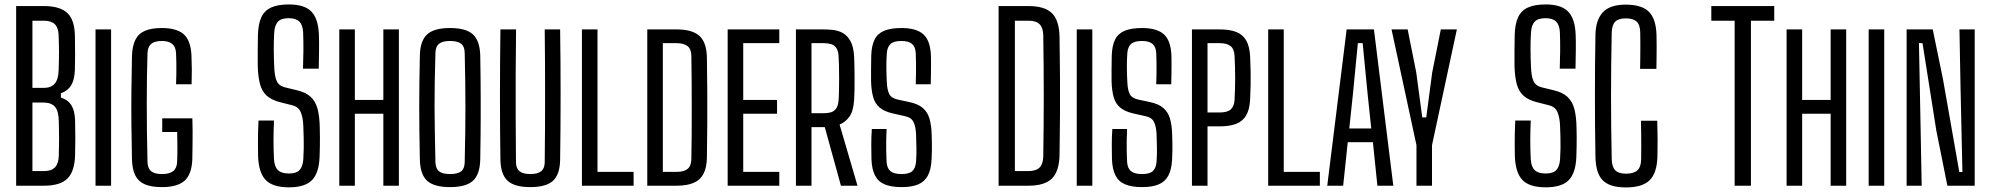

<svg xmlns="http://www.w3.org/2000/svg" viewBox="-20 -827 8864 855"><path d="M51.9 0V-800H175.7Q247.2 -800 280 -768.9Q312.8 -737.7 313.6 -665.8Q314.4 -618.4 314.4 -582.8Q314.4 -547.1 313.4 -513.8Q311.5 -471.3 296.9 -447Q282.2 -422.7 251.2 -411.6V-392.8Q283.3 -382.2 298.3 -357.6Q313.2 -333 314.4 -290Q315.4 -248.1 315.4 -212.2Q315.4 -176.3 314.4 -134.2Q311.9 -62.8 279.7 -31.4Q247.6 0 176.1 0ZM124.4 -65.2H176.1Q209.2 -65.2 225.2 -82.2Q241.1 -99.1 241.9 -135Q243.1 -175.5 243.1 -211.2Q243.1 -246.8 241.9 -287Q241.1 -332.1 224.9 -351.3Q208.6 -370.4 172.5 -370.4H124.4ZM124.4 -435.6H174.9Q208.4 -435.6 224.4 -455.2Q240.3 -474.8 241.1 -515.5Q242.7 -556.2 242.7 -592.5Q242.7 -628.8 241.1 -669Q240.3 -703.1 224.4 -718.9Q208.4 -734.8 175.7 -734.8H124.4Z M405.4 0V-696H474.7V0Z M701.4 6.2Q654.6 6.2 625.6 -5.9Q596.6 -18.1 582.8 -45.2Q568.9 -72.4 567.6 -117.4Q565.9 -193.2 565.2 -270.5Q564.4 -347.8 565.2 -424.6Q565.9 -501.3 567.6 -576Q569 -622.4 583 -650.1Q596.9 -677.8 625.9 -690Q654.9 -702.2 700.6 -702.2Q766.3 -702.2 797.8 -674.8Q829.3 -647.4 832.6 -580.6Q834.1 -545.5 834.2 -514.9Q834.2 -484.3 833.2 -451.9H764Q765.1 -472.2 765.3 -496.5Q765.6 -520.7 765.3 -545.1Q765 -569.6 764 -590.3Q762.5 -618.2 747 -631.3Q731.5 -644.5 700.6 -644.5Q667.8 -644.5 652.9 -631.3Q637.9 -618.2 636.8 -590.3Q635 -534.7 634.3 -479Q633.6 -423.4 633.6 -365.1Q633.6 -306.8 634.3 -242.9Q635 -179 636.8 -106.1Q637.5 -77.8 652.8 -64.9Q668 -51.9 701.4 -51.9Q734.3 -51.9 750.9 -64.8Q767.6 -77.7 768.8 -106.1Q770.1 -136.6 770 -172Q770 -207.4 769 -239.3H702.4V-300.1H836.6Q837.7 -279.4 837.7 -247.5Q837.7 -215.7 837.4 -181.2Q837 -146.7 836.4 -117.6Q833.8 -50.7 801.9 -22.2Q769.9 6.2 701.4 6.2Z M1267.1 7.2Q1195.2 7.2 1163.8 -24.8Q1132.3 -56.8 1129.4 -129.8Q1128.9 -159.7 1128.7 -184.7Q1128.5 -209.7 1129.1 -234.9Q1129.7 -260.2 1131.1 -290.1H1200.1Q1198.1 -246.4 1198 -203Q1197.9 -159.5 1200.1 -118.5Q1201.8 -85.2 1217.3 -69.8Q1232.7 -54.4 1266.7 -54.4Q1299.8 -54.4 1314.1 -69.8Q1328.5 -85.2 1330.7 -118.5Q1332.3 -145.8 1332.6 -167.5Q1333 -189.3 1332.4 -212.2Q1331.9 -235.1 1330.7 -265.2Q1329.5 -301.3 1320 -325.8Q1310.6 -350.4 1282.3 -358L1227.7 -371.8Q1188.4 -381.8 1167.2 -401.4Q1146.1 -421.1 1137.7 -453.1Q1129.3 -485 1127.8 -531.4Q1127.3 -563 1127.7 -599.9Q1128.1 -636.8 1128.6 -671.6Q1130 -720.1 1143.7 -749.9Q1157.4 -779.8 1187.4 -793.5Q1217.4 -807.2 1266.7 -807.2Q1335.8 -807.2 1366.7 -775.5Q1397.7 -743.7 1400.2 -670.8Q1401.2 -643.7 1400.8 -604Q1400.5 -564.3 1399.4 -521.1H1329.3Q1330.8 -561.1 1331.1 -601.6Q1331.4 -642.1 1329.9 -682.1Q1328.6 -715.3 1313.2 -730.6Q1297.9 -746 1265.9 -746Q1232.3 -746 1217.8 -730.6Q1203.3 -715.3 1201.1 -682.1Q1198.9 -644.7 1199.1 -607Q1199.3 -569.2 1201.1 -531.4Q1202.4 -488.8 1211.9 -466.7Q1221.4 -444.6 1251.3 -437.4L1302 -425.2Q1342.5 -415.7 1364.1 -395.2Q1385.6 -374.7 1394.1 -342.5Q1402.6 -310.3 1403.8 -265.2Q1404.7 -235.8 1404.7 -215.2Q1404.7 -194.5 1404.4 -175.1Q1404.1 -155.6 1403.2 -129.8Q1400.7 -56.8 1369.3 -24.8Q1337.9 7.2 1267.1 7.2Z M1490.9 0V-696H1560.2V-382H1687.1V-696H1756.3V0H1687.1V-320.4H1560.2V0Z M1984 6.2Q1912.5 6.2 1881.8 -22.2Q1851.2 -50.6 1849.7 -116.2Q1848.3 -183.6 1847.6 -240.7Q1846.9 -297.7 1846.9 -350.9Q1846.9 -404.1 1847.6 -459.7Q1848.3 -515.4 1849.7 -580.4Q1851.2 -645.5 1882 -673.9Q1912.9 -702.2 1984 -702.2Q2055.5 -702.2 2086.1 -673.8Q2116.7 -645.4 2118.6 -580.2Q2119.6 -528.4 2120 -482.6Q2120.3 -436.9 2120.6 -393.9Q2120.8 -350.9 2120.6 -307.6Q2120.3 -264.4 2120 -217.3Q2119.6 -170.1 2118.6 -116.4Q2117.1 -50.7 2086.3 -22.2Q2055.5 6.2 1984 6.2ZM1984 -51.9Q2017.9 -51.9 2033.4 -63.9Q2048.9 -75.9 2049.4 -104.9Q2051.1 -176.6 2051.8 -236.1Q2052.6 -295.5 2052.6 -350.8Q2052.6 -406.2 2051.8 -464.3Q2051 -522.4 2049.4 -590.9Q2048.9 -620.2 2033.4 -632.3Q2017.9 -644.5 1984 -644.5Q1950.7 -644.5 1935.4 -632.3Q1920 -620.2 1919 -591.5Q1917 -522.5 1916 -464.3Q1914.9 -406.2 1915.1 -350.8Q1915.3 -295.5 1916.4 -236Q1917.4 -176.5 1919 -104.7Q1920 -75.9 1935.4 -63.9Q1950.7 -51.9 1984 -51.9Z M2341.5 6.2Q2270.8 6.2 2240.3 -22.2Q2209.7 -50.6 2208.4 -116.2Q2207.4 -177.8 2206.9 -248Q2206.4 -318.3 2206.4 -393.4Q2206.4 -468.6 2206.9 -545.2Q2207.4 -621.8 2208.4 -696H2278.1Q2276.9 -594.1 2276.4 -496.2Q2276 -398.3 2276.4 -301.3Q2276.7 -204.3 2277.7 -104.7Q2277.7 -77.5 2293.3 -64.7Q2308.9 -51.9 2341.5 -51.9Q2374.6 -51.9 2390.1 -64.7Q2405.7 -77.5 2405.7 -104.9Q2406.7 -183.5 2407 -255.9Q2407.3 -328.3 2407.3 -399.1Q2407.3 -470 2407 -543.1Q2406.7 -616.3 2405.7 -696H2474.3Q2475.4 -626.2 2475.9 -553Q2476.4 -479.8 2476.4 -405.6Q2476.4 -331.4 2475.9 -258.4Q2475.3 -185.5 2474.3 -115.6Q2473.1 -48.9 2442.1 -21.4Q2411 6.2 2341.5 6.2Z M2571.4 0V-696H2640.7V-61.6H2801.5V0Z M2862.4 0V-696H2992.9Q3063.4 -696 3095.1 -666.8Q3126.7 -637.5 3127.9 -570.8Q3129.3 -494.8 3129.6 -421.8Q3129.8 -348.8 3129.6 -275.7Q3129.3 -202.5 3127.9 -125.8Q3127.2 -81 3113 -53.4Q3098.8 -25.8 3069.3 -12.9Q3039.7 0 2992.5 0ZM2931.7 -61.6H2992.5Q3025.2 -61.6 3041.7 -74.7Q3058.2 -87.9 3058.7 -119.1Q3059.8 -167.8 3060.1 -224.7Q3060.4 -281.7 3060.4 -342.4Q3060.4 -403.1 3060 -463.2Q3059.7 -523.4 3058.7 -578.3Q3058.2 -609.4 3041.1 -622.1Q3024 -634.8 2992.9 -634.8H2931.7Z M3220.4 0V-696H3450.3V-634.8H3289.7V-382H3440.3V-320.4H3289.7V-61.6H3450.3V0Z M3524.4 0V-696H3648.4Q3666.9 -696 3689 -693.7Q3711.2 -691.5 3731.6 -680.9Q3752.1 -670.3 3766.5 -645.3Q3781 -620.4 3783.5 -574.8Q3784.4 -560.8 3784.8 -536.8Q3785.3 -512.7 3785.5 -484.6Q3785.7 -456.4 3785.3 -429.1Q3784.9 -401.8 3783.5 -381.8Q3780.3 -330.6 3761.7 -306.2Q3743.2 -281.7 3718.8 -272.5L3798.5 0H3724.8L3652.8 -261H3593.7V0ZM3593.7 -322.8H3648Q3665.2 -322.8 3679.4 -326.7Q3693.6 -330.6 3702.8 -342.7Q3712 -354.7 3714.2 -379.1Q3715.7 -396.4 3716.2 -424Q3716.7 -451.5 3716.7 -481.5Q3716.7 -511.6 3716 -537.6Q3715.2 -563.6 3714.2 -578.1Q3712.4 -602.8 3703.2 -614.8Q3694 -626.9 3680 -630.8Q3666 -634.8 3648.4 -634.8H3593.7Z M3995.1 6.2Q3947.9 6.2 3918.9 -6.3Q3889.8 -18.8 3876.1 -46.2Q3862.5 -73.5 3860.7 -117.4Q3859.8 -154 3859.9 -185.1Q3860 -216.2 3862.3 -252.5H3928.1Q3927 -228.3 3926.4 -203.5Q3925.9 -178.7 3926.4 -154.1Q3926.9 -129.4 3928.1 -106.3Q3929.8 -77.9 3945.3 -64.9Q3960.7 -51.9 3994.7 -51.9Q4028.5 -51.9 4042.8 -65.2Q4057 -78.4 4059.3 -107.1Q4061.5 -138.4 4061 -166.9Q4060.6 -195.4 4059.3 -230Q4058 -261 4048.8 -282.1Q4039.5 -303.2 4010.5 -309.6L3956.7 -321.6Q3918.1 -330.4 3897.4 -347.9Q3876.6 -365.5 3868.6 -393.7Q3860.5 -421.9 3859 -462.4Q3858.5 -487.5 3858.9 -519Q3859.3 -550.5 3859.8 -580Q3861.2 -623.7 3874.5 -650.6Q3887.8 -677.5 3917.1 -689.9Q3946.3 -702.2 3994.7 -702.2Q4060.5 -702.2 4091.8 -674.3Q4123 -646.3 4125.5 -579.2Q4126 -566.9 4126 -544.7Q4125.9 -522.5 4125.6 -497.6Q4125.2 -472.7 4124.7 -451.9H4057.9Q4058.9 -476.8 4059.1 -499.7Q4059.4 -522.7 4059.1 -545.2Q4058.9 -567.7 4057.9 -590.3Q4056.6 -618.2 4041.6 -631.3Q4026.6 -644.5 3993.9 -644.5Q3960.2 -644.5 3945.8 -631.3Q3931.3 -618.2 3929.1 -590.3Q3926.9 -560.8 3927.1 -527.6Q3927.3 -494.4 3929.1 -462.4Q3930.4 -427 3939.9 -408.2Q3949.4 -389.5 3979.3 -383.2L4029.2 -372.6Q4068.8 -364.3 4089.7 -345.9Q4110.7 -327.6 4119.1 -298.9Q4127.5 -270.2 4128.7 -230.2Q4129.6 -206.8 4129.8 -189.7Q4130 -172.5 4129.8 -156.1Q4129.5 -139.6 4128.5 -117.4Q4126.3 -72.4 4111.9 -45.2Q4097.5 -18.1 4068.9 -5.9Q4040.2 6.2 3995.1 6.2Z M4426.9 0V-800H4560.4Q4632.7 -800 4664.9 -767.8Q4697.1 -735.5 4698.3 -661.8Q4699.8 -568.4 4700.3 -484.2Q4700.8 -400.1 4700.3 -316.1Q4699.8 -232.2 4698.3 -138.8Q4697.1 -64.6 4664.7 -32.3Q4632.3 0 4559.6 0ZM4499.4 -65.2H4559.6Q4593.9 -65.2 4609.6 -81.3Q4625.3 -97.4 4625.8 -131.6Q4626.9 -199 4627.4 -266.1Q4628 -333.2 4628 -400.3Q4628 -467.4 4627.4 -534.6Q4626.9 -601.7 4625.8 -669Q4625.3 -703.1 4609.6 -718.9Q4593.9 -734.8 4560.4 -734.8H4499.4Z M4774.9 0V-696H4844.2V0Z M5066.1 6.2Q5018.9 6.2 4989.9 -6.3Q4960.8 -18.8 4947.1 -46.2Q4933.5 -73.5 4931.7 -117.4Q4930.8 -154 4930.9 -185.1Q4931 -216.2 4933.3 -252.5H4999.1Q4998 -228.3 4997.4 -203.5Q4996.9 -178.7 4997.4 -154.1Q4997.9 -129.4 4999.1 -106.3Q5000.8 -77.9 5016.3 -64.9Q5031.7 -51.9 5065.7 -51.9Q5099.5 -51.9 5113.8 -65.2Q5128 -78.4 5130.3 -107.1Q5132.5 -138.4 5132 -166.9Q5131.6 -195.4 5130.3 -230Q5129 -261 5119.8 -282.1Q5110.5 -303.2 5081.5 -309.6L5027.7 -321.6Q4989.1 -330.4 4968.4 -347.9Q4947.6 -365.5 4939.6 -393.7Q4931.5 -421.9 4930 -462.4Q4929.5 -487.5 4929.9 -519Q4930.3 -550.5 4930.8 -580Q4932.2 -623.7 4945.5 -650.6Q4958.8 -677.5 4988.1 -689.9Q5017.3 -702.2 5065.7 -702.2Q5131.5 -702.2 5162.8 -674.3Q5194 -646.3 5196.5 -579.2Q5197 -566.9 5197 -544.7Q5196.9 -522.5 5196.6 -497.6Q5196.2 -472.7 5195.7 -451.9H5128.9Q5129.9 -476.8 5130.1 -499.7Q5130.4 -522.7 5130.1 -545.2Q5129.9 -567.7 5128.9 -590.3Q5127.6 -618.2 5112.6 -631.3Q5097.6 -644.5 5064.9 -644.5Q5031.2 -644.5 5016.8 -631.3Q5002.3 -618.2 5000.1 -590.3Q4997.9 -560.8 4998.1 -527.6Q4998.3 -494.4 5000.1 -462.4Q5001.4 -427 5010.9 -408.2Q5020.4 -389.5 5050.3 -383.2L5100.2 -372.6Q5139.8 -364.3 5160.7 -345.9Q5181.7 -327.6 5190.1 -298.9Q5198.5 -270.2 5199.7 -230.2Q5200.6 -206.8 5200.8 -189.7Q5201 -172.5 5200.8 -156.1Q5200.5 -139.6 5199.5 -117.4Q5197.3 -72.4 5182.9 -45.2Q5168.5 -18.1 5139.9 -5.9Q5111.2 6.2 5066.1 6.2Z M5287.9 0V-696H5411.9Q5456.2 -696 5485.3 -684.6Q5514.4 -673.1 5529.6 -646.7Q5544.8 -620.3 5547 -574.8Q5548.8 -539.4 5549.2 -508.7Q5549.7 -478 5549.2 -448.1Q5548.8 -418.2 5547 -385Q5544.8 -339.9 5529.5 -313.5Q5514.2 -287 5484.9 -275.6Q5455.6 -264.3 5411.5 -264.3H5357.2V0ZM5357.2 -326.1H5411.5Q5445.6 -326.1 5460.9 -339.9Q5476.2 -353.8 5477.7 -382.4Q5480.3 -430.9 5480.3 -480.3Q5480.2 -529.6 5477.7 -578.1Q5476.2 -608.2 5460.3 -621.5Q5444.4 -634.8 5411.9 -634.8H5357.2Z M5627.4 0V-696H5696.7V-61.6H5857.5V0Z M5890.4 0 5976.8 -696H6098.3L6184.6 0H6113.7L6093.7 -193.8H5981.7L5961.3 0ZM5988.5 -255H6086.3L6070.3 -407.4L6048.1 -634.8H6026.7L6004.6 -406.7Z M6287.7 0V-179.5V-180.5L6176.7 -696H6248.5L6286.9 -503.6L6313.5 -304.1H6331.3L6357.7 -503.6L6396.1 -696H6467.6L6356.9 -180.5V-179.5V0Z M6863.6 7.2Q6791.7 7.2 6760.3 -24.8Q6728.8 -56.8 6725.9 -129.8Q6725.4 -159.7 6725.2 -184.7Q6725 -209.7 6725.6 -234.9Q6726.2 -260.2 6727.6 -290.1H6796.6Q6794.6 -246.4 6794.5 -203Q6794.4 -159.5 6796.6 -118.5Q6798.3 -85.2 6813.8 -69.8Q6829.2 -54.4 6863.2 -54.4Q6896.3 -54.4 6910.6 -69.8Q6925 -85.2 6927.2 -118.5Q6928.8 -145.8 6929.1 -167.5Q6929.5 -189.3 6928.9 -212.2Q6928.4 -235.1 6927.2 -265.2Q6926 -301.3 6916.5 -325.8Q6907.1 -350.4 6878.8 -358L6824.2 -371.8Q6784.9 -381.8 6763.7 -401.4Q6742.6 -421.1 6734.2 -453.1Q6725.8 -485 6724.3 -531.4Q6723.8 -563 6724.2 -599.9Q6724.6 -636.8 6725.1 -671.6Q6726.5 -720.1 6740.2 -749.9Q6753.9 -779.8 6783.9 -793.5Q6813.9 -807.2 6863.2 -807.2Q6932.3 -807.2 6963.2 -775.5Q6994.2 -743.7 6996.7 -670.8Q6997.7 -643.7 6997.3 -604Q6997 -564.3 6995.9 -521.1H6925.8Q6927.3 -561.1 6927.6 -601.6Q6927.9 -642.1 6926.4 -682.1Q6925.1 -715.3 6909.7 -730.6Q6894.4 -746 6862.4 -746Q6828.8 -746 6814.3 -730.6Q6799.8 -715.3 6797.6 -682.1Q6795.4 -644.7 6795.6 -607Q6795.8 -569.2 6797.6 -531.4Q6798.9 -488.8 6808.4 -466.7Q6817.9 -444.6 6847.8 -437.4L6898.5 -425.2Q6939 -415.7 6960.6 -395.2Q6982.1 -374.7 6990.6 -342.5Q6999.1 -310.3 7000.3 -265.2Q7001.2 -235.8 7001.2 -215.2Q7001.2 -194.5 7000.9 -175.1Q7000.6 -155.6 6999.7 -129.8Q6997.2 -56.8 6965.8 -24.8Q6934.4 7.2 6863.6 7.2Z M7220.2 7.6Q7148.2 7.6 7117.1 -24.2Q7086 -56 7084.7 -129Q7083.4 -197.5 7082.9 -264.9Q7082.4 -332.4 7082.4 -399.7Q7082.4 -466.9 7082.9 -534.6Q7083.4 -602.3 7084.7 -670.6Q7085.8 -737.9 7117.5 -772.1Q7149.2 -806.4 7219.4 -806.4Q7290.5 -806.4 7322.5 -774.9Q7354.5 -743.3 7356.7 -670.4Q7357.2 -651.5 7357.2 -623.3Q7357.2 -595.1 7356.9 -567.1Q7356.6 -539.2 7356.1 -520.3H7283.6Q7284.1 -545.5 7284.4 -573.2Q7284.7 -600.8 7284.7 -628.8Q7284.7 -656.9 7284.2 -681.7Q7283.7 -716.1 7268.4 -730.6Q7253.2 -745.2 7219.4 -745.2Q7187.3 -745.2 7172.8 -730.6Q7158.2 -716.1 7157.2 -681.7Q7155.6 -608.9 7154.9 -539Q7154.1 -469.1 7154.1 -399.8Q7154.1 -330.5 7154.9 -260.4Q7155.6 -190.4 7157.2 -117.7Q7158.2 -83.7 7173 -68.6Q7187.7 -53.6 7220.2 -53.6Q7255.7 -53.6 7271.7 -68.6Q7287.7 -83.7 7288.2 -117.7Q7288.7 -144.4 7288.7 -174.1Q7288.8 -203.7 7288.3 -233.3Q7287.9 -262.9 7287.4 -289.3H7359.9Q7361.3 -248.2 7361.5 -209.1Q7361.7 -170.1 7360.7 -129Q7358.5 -56 7325.9 -24.2Q7293.4 7.6 7220.2 7.6Z M7704.6 0V-734.8H7600.7V-800H7880.9V-734.8H7777.1V0Z M7935.9 0V-696H8005.2V-382H8132.1V-696H8201.3V0H8132.1V-320.4H8005.2V0Z M8301.4 0V-696H8370.7V0Z M8470.4 0V-696H8586.8L8632.1 -475.6L8705 -61.2H8718.9L8710.4 -441.7L8705.7 -696H8773.6V0H8651.9L8602.5 -246.5L8541.2 -635H8525.3L8532.6 -261.6L8537.5 0Z"/></svg>

Font: Big Shoulders Display SC Thin
Style: Regular
Weight: 100
Designer: Patric King
Foundry: XO Type Co
Version: Version 2.002